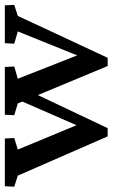

<svg xmlns="http://www.w3.org/2000/svg" viewBox="145 -608 467 797"><g transform="rotate(-90 378.5 -209.5)"><path d="M502.9 3.9 347.7 -369.1 298.8 -383.8 300.8 -422.9H499L501 -383.8L450.2 -369.1L559.6 -90.8H534.2L646.5 -369.1L595.7 -383.8L597.7 -422.9H754.9L756.8 -383.8L710.9 -369.1L537.1 3.9ZM210.9 3.9 47.9 -369.1 2 -383.8 3.9 -422.9H202.1L204.1 -383.8L156.2 -369.1L271.5 -90.8H242.2L366.2 -375L395.5 -313.5L245.1 3.9Z"/></g></svg>

Font: Crimson Pro ExtraLight Medium
Style: Regular
Weight: 500
Version: Version 1.002